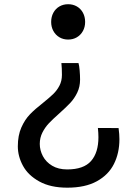

<svg xmlns="http://www.w3.org/2000/svg" viewBox="-20 -860 640 910"><path d="M383.5 -756Q383.5 -732 373 -713Q362.5 -694 344.2 -683.2Q326 -672.5 303 -672.5Q280 -672.5 261.8 -683.2Q243.5 -694 233 -713Q222.5 -732 222.5 -756Q222.5 -780.5 233 -799.8Q243.5 -819 261.8 -829.5Q280 -840 303 -840Q326 -840 344.2 -829.5Q362.5 -819 373 -799.8Q383.5 -780.5 383.5 -756ZM352 -561Q355.5 -550 357.5 -526.5Q359.5 -503 359.5 -482.5Q359.5 -448.5 346 -420.8Q332.5 -393 313 -372.2Q293.5 -351.5 260.5 -322Q230 -295 211.8 -275.8Q193.5 -256.5 181 -231.8Q168.5 -207 168.5 -178Q168.5 -148 183.2 -120Q198 -92 227.2 -74.5Q256.5 -57 298.5 -57Q376.5 -57 411.5 -96.8Q446.5 -136.5 446.5 -210Q446.5 -228.5 444 -253.5L542 -253Q546 -224 546 -200Q546 -135 520.2 -83.2Q494.5 -31.5 439.2 -1Q384 29.5 299 29.5Q219.5 29.5 166.5 0.2Q113.5 -29 89 -74Q64.5 -119 64.5 -166.5Q64.5 -218 81.2 -255.8Q98 -293.5 122 -318.2Q146 -343 184.5 -373Q215.5 -398 232.8 -414.8Q250 -431.5 261.8 -454Q273.5 -476.5 273.5 -505Q273.5 -537.5 271 -561Z"/></svg>

Font: SplineSansMono30
Style: Regular
Weight: 400
Designer: Eben Sorkin, Mirko Velimirovic
Foundry: Sorkin Type
Version: Version 1.000